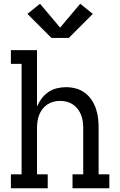

<svg xmlns="http://www.w3.org/2000/svg" viewBox="-20 -1002 640 1022"><path d="M38 0V-74H95V-662H38V-735H177V-435Q187 -458 202 -478Q217 -498 237.5 -512Q258 -526 282.5 -532Q307 -538 332 -538Q358 -538 384 -531Q410 -524 431 -508.5Q452 -493 467 -471Q482 -449 490.5 -424Q499 -399 502 -372.5Q505 -346 505 -320V-74H562V0H366V-74H423V-320Q423 -338 420.5 -356Q418 -374 411.5 -390.5Q405 -407 394 -421.5Q383 -436 368 -446Q353 -456 335.5 -460.5Q318 -465 300 -465Q282 -465 264.5 -460.5Q247 -456 232 -446Q217 -436 206 -421.5Q195 -407 188.5 -390.5Q182 -374 179.5 -356Q177 -338 177 -320V-74H234V0ZM254 -800 126 -928 193 -982 300 -855 407 -982 474 -928 346 -800Z"/></svg>

Font: Iosevka Curly Slab Extended
Style: Regular
Weight: 400
Width: 7
Monospace: yes
Designer: Belleve Invis
Foundry: Belleve Invis
Version: Version 11.1.0; ttfautohint (v1.8.3)